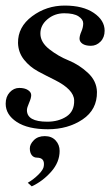

<svg xmlns="http://www.w3.org/2000/svg" viewBox="-27 -450 398 683"><path d="M185.1 86.9Q185.1 127 155 160.9Q125 194.8 85.9 212.9L71.8 200.2Q92.8 188 110.4 170.4Q127.9 152.8 128.9 140.1Q132.8 111.3 105 110.8Q92.8 110.8 85.9 101.8Q79.1 92.8 79.1 77.9Q79.1 63 93.5 48.6Q107.9 34.2 132.3 34.2Q156.7 34.2 170.9 49.6Q185.1 64.9 185.1 86.9ZM317.9 -123Q318.8 -60.1 266.8 -25.1Q214.8 9.8 143.6 9.8Q72.3 9.8 32.7 -16.1Q-6.8 -42 -6.8 -81.1Q-6.8 -106 7.6 -121.6Q22 -137.2 41.5 -137.2Q61 -137.2 72.5 -129.6Q84 -122.1 84 -111.6Q84 -101.1 76.4 -84Q68.8 -66.9 68.8 -58.1Q68.8 -17.1 141.1 -17.1Q181.2 -17.1 209.5 -35.6Q237.8 -54.2 236.8 -93Q235.8 -131.8 167 -166Q138.2 -180.2 108.6 -196Q79.1 -211.9 58.6 -237.5Q38.1 -263.2 37.1 -296.9Q36.1 -354 87.2 -392.1Q138.2 -430.2 203.1 -430.2Q268.1 -430.2 306.6 -404.1Q345.2 -377.9 345.2 -340.8Q345.2 -316.9 330.6 -302Q315.9 -287.1 296.4 -287.1Q276.9 -287.1 266.4 -294.4Q255.9 -301.8 255.9 -312.3Q255.9 -322.8 262.5 -337.9Q269 -353 269 -366.9Q269 -380.9 252.4 -391.8Q235.8 -402.8 201.4 -402.8Q167 -402.8 141.6 -381.3Q116.2 -359.9 116.7 -329.6Q117.2 -299.3 148.7 -274.7Q180.2 -250 217 -235.1Q253.9 -220.2 285.4 -191.2Q316.9 -162.1 317.9 -123Z"/></svg>

Font: Unna-Italic
Style: Italic
Weight: 400
Italic angle: -8°
Designer: Jorge de Buen U.
Foundry: Omnibus-Type
Version: Version 2.006;PS 002.006;hotconv 1.0.70;makeotf.lib2.5.58329